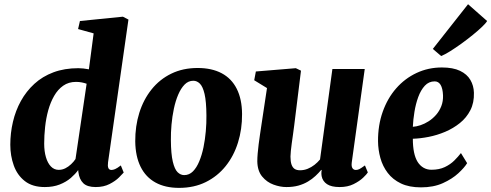

<svg xmlns="http://www.w3.org/2000/svg" viewBox="-20 -898 2384 932"><path d="M504.5 -110.5Q502 -92.5 505.8 -82.8Q509.5 -73 521.5 -73Q528.5 -73 538.8 -77.2Q549 -81.5 566.5 -95L580.5 -60.5Q574.5 -53.5 557.5 -36.5Q540.5 -19.5 512 -4.8Q483.5 10 444.5 10Q403.5 10 384.2 -8.8Q365 -27.5 360.5 -62.5L359.5 -72.5Q346 -53.5 323.8 -34.2Q301.5 -15 270 -2.5Q238.5 10 197.5 10Q137.5 10 100.5 -19Q63.5 -48 46.8 -95Q30 -142 30 -195.5Q30 -252 42.8 -306.5Q55.5 -361 81.5 -408Q107.5 -455 146.8 -491Q186 -527 239.5 -547Q293 -567 360.5 -567Q372 -567 385.2 -565.5Q398.5 -564 411.5 -561.5L434.5 -736L359 -757L368 -796L576.5 -817L603.5 -803ZM400.5 -491.5Q389.5 -495.5 376.5 -498Q363.5 -500.5 349 -500.5Q313 -500.5 286.8 -482Q260.5 -463.5 242.8 -432.5Q225 -401.5 214.2 -362.8Q203.5 -324 199 -282Q194.5 -240 194.5 -201Q194.5 -163.5 203 -134.8Q211.5 -106 227.2 -89.8Q243 -73.5 265 -73.5Q282 -73.5 297 -81Q312 -88.5 325 -100.8Q338 -113 346.5 -126Z M939.5 -568Q1008 -568 1056 -542.5Q1104 -517 1129.2 -467Q1154.5 -417 1155 -344.5Q1155.5 -271 1135.2 -206Q1115 -141 1075.5 -91.8Q1036 -42.5 979 -14.2Q922 14 849 14Q782 14 734.8 -12Q687.5 -38 662.5 -88.5Q637.5 -139 636.5 -211.5Q636 -285.5 656.2 -350.2Q676.5 -415 715.8 -464Q755 -513 811.5 -540.5Q868 -568 939.5 -568ZM918.5 -506Q894 -506 876 -487.5Q858 -469 845 -438.5Q832 -408 824 -370.2Q816 -332.5 812.5 -293Q809 -253.5 809.5 -218Q810 -150.5 818.8 -113.5Q827.5 -76.5 842 -62.2Q856.5 -48 874 -48Q898.5 -48 916.5 -66Q934.5 -84 947.2 -114.8Q960 -145.5 967.8 -183.2Q975.5 -221 979 -261Q982.5 -301 982 -337.5Q981.5 -405.5 973 -441.8Q964.5 -478 950.2 -492Q936 -506 918.5 -506Z M1370 10Q1340 10 1307.8 -1.8Q1275.5 -13.5 1252.8 -40.8Q1230 -68 1229 -114.5Q1229 -132 1230.8 -153Q1232.5 -174 1235.5 -197.2Q1238.5 -220.5 1242 -244.5Q1245.5 -268.5 1249 -291.5L1276 -470.5L1214 -508.5L1222 -551L1416 -567L1441 -555L1408 -288Q1405.5 -266.5 1402.2 -244.5Q1399 -222.5 1396.2 -202.2Q1393.5 -182 1391.8 -165.5Q1390 -149 1390 -138Q1390 -114 1395 -99.5Q1400 -85 1410 -78.2Q1420 -71.5 1436.5 -71.5Q1456 -71.5 1473.8 -78.8Q1491.5 -86 1506.8 -98Q1522 -110 1533.5 -124L1593.5 -563H1750.5L1687.5 -109.5Q1685 -90.5 1690.8 -81.8Q1696.5 -73 1707.5 -73Q1716 -73 1724.5 -77.2Q1733 -81.5 1751.5 -95L1765.5 -61Q1760.5 -52.5 1742.8 -35.5Q1725 -18.5 1696.2 -4.2Q1667.5 10 1629 10Q1588.5 10 1567.5 -4Q1546.5 -18 1541.5 -42Q1541 -45 1540.5 -48.8Q1540 -52.5 1540 -56.5Q1540 -60.5 1540.5 -64.8Q1541 -69 1541.5 -72.5L1539.5 -73.5Q1527 -58.5 1511.2 -43.8Q1495.5 -29 1475 -16.8Q1454.5 -4.5 1428.8 2.8Q1403 10 1370 10Z M2247.5 -106Q2234.5 -84.5 2204.8 -57Q2175 -29.5 2129.8 -9Q2084.5 11.5 2023.5 11.5Q1966 11.5 1926.2 -7.5Q1886.5 -26.5 1862 -58.8Q1837.5 -91 1826.5 -130.8Q1815.5 -170.5 1815 -212Q1814.5 -290 1837.8 -355.5Q1861 -421 1903 -469Q1945 -517 2002 -543.8Q2059 -570.5 2125 -570.5Q2179 -570.5 2213 -554.2Q2247 -538 2263.2 -510.2Q2279.5 -482.5 2280.5 -448Q2282 -399.5 2263.2 -363Q2244.5 -326.5 2212.5 -300.8Q2180.5 -275 2141 -258.2Q2101.5 -241.5 2060.5 -233.5Q2019.5 -225.5 1984 -224.5Q1984 -187 1989.8 -159Q1995.5 -131 2007.2 -112.2Q2019 -93.5 2036 -83.8Q2053 -74 2074 -74Q2112 -74 2139.2 -87Q2166.5 -100 2185.5 -119Q2204.5 -138 2217.5 -155ZM2090 -503Q2061.5 -503 2042 -481.8Q2022.5 -460.5 2010.2 -427Q1998 -393.5 1991.8 -355.2Q1985.5 -317 1984 -282.5Q2001 -283.5 2021.2 -290.2Q2041.5 -297 2061 -309.5Q2080.5 -322 2096.8 -340.5Q2113 -359 2122.2 -382.8Q2131.5 -406.5 2130.5 -435.5Q2129 -469 2118.8 -486Q2108.5 -503 2090 -503ZM2081 -660.5 2252 -877.5 2344.5 -796Q2339 -786 2320.2 -768Q2301.5 -750 2275 -728.5Q2248.5 -707 2219.8 -686.2Q2191 -665.5 2165 -649.2Q2139 -633 2121.5 -626Z"/></svg>

Font: Merriweather 20pt Black
Style: Italic
Weight: 900
Italic angle: -7.8°
Version: Version 2.101